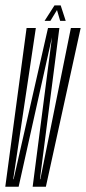

<svg xmlns="http://www.w3.org/2000/svg" viewBox="-34 -706 325 726"><path d="M-14 0H36.5L162.5 -565L89.5 0H139.5L271 -600H234L118.5 -28.5H117L190.5 -600H147.5L17.5 -28.5H16L101.5 -600H66.5ZM134.5 -627H156.5L181.5 -668L193.5 -627H214.5L195.5 -685.5H172Z"/></svg>

Font: Anybody UltraCondensed ExtraLight
Style: Italic
Weight: 250
Width: 1
Italic angle: -10°
Version: Version 1.113;gftools[0.9.25]